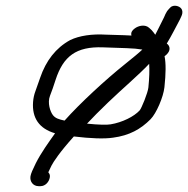

<svg xmlns="http://www.w3.org/2000/svg" viewBox="-20 -558 646 659"><path d="M118.7 81C136.3 81 148.6 65.6 150.9 51C151.9 44.6 151.4 39.8 145.8 33.3C147.8 29 152.1 19.8 156.7 10.5C163.3 -2.5 185.3 -36.2 233.5 -89.6C290.8 -82.8 337.4 -80.8 368.1 -85.5C423.9 -92.9 462.9 -114.5 496.8 -148.8C516.7 -168.9 540.7 -224.7 544.4 -258.7C549.4 -305.8 549.8 -340.3 544.8 -365.3C549.3 -367.8 556.1 -374.4 559.3 -380.7C564.9 -391.8 561.1 -402.5 552.4 -408.5C566.9 -431.7 588 -473.6 597.5 -491.2L597.7 -491.6L602.3 -501.7C605.5 -508.2 607.5 -516.4 604.8 -523.7C602.3 -530.4 596.6 -534.3 590.6 -536.5C584.4 -538.6 576.9 -539.4 569.3 -535.9C564.6 -533.8 553.7 -520.1 553.7 -520.1L547.6 -509.2L547.2 -508.2C545.3 -503.2 541.5 -495 535.9 -484.3C527.1 -467.5 521.4 -454.3 512.9 -438.7C509.7 -443.3 505.8 -448.8 501.2 -453.7L501 -454L492.2 -462.2C478.8 -474.9 455.6 -470.7 441.8 -459.9C433.7 -453.9 428.3 -446.2 431.2 -436C424.7 -436.3 413.2 -436.9 405.1 -437.2L342.8 -439.1C296.7 -441.9 252.1 -435.8 220.6 -420.3C171.7 -393.6 137.7 -349.6 117.7 -290.8C110.9 -270.6 105.5 -255.4 101.6 -245.2C97.2 -233.5 94.5 -221.1 93.5 -208.1C89.4 -153.2 114.3 -116.5 169 -100.5C146.8 -69.4 120.7 -33.1 102.7 2.6C92.1 24.4 86.1 37.4 84.6 47C81.7 65.1 93.7 81 112.7 81ZM350.4 -205.8C401.7 -255 453.9 -298.7 492 -338.9C493.4 -317.9 492.6 -290.1 489.3 -257.8C487.4 -239.3 465.6 -185.8 459.3 -179C440.1 -158.1 400.3 -137.9 359.5 -131.2C347.1 -129.1 319.8 -129.4 278.7 -133.6C297.4 -153.7 321.8 -178.3 350.4 -205.8ZM408.8 -337.7C343.9 -285.9 255.1 -204.3 201.6 -144.1C181.8 -148.4 170.3 -152 161.8 -162.6C152.4 -174.5 142.1 -205 151.6 -229.2C157.8 -244.9 164.2 -263.2 170.8 -284C197.1 -364.7 241.1 -398.8 333.2 -395.5C352 -394.8 379.2 -393.9 414.5 -392.7C436.8 -391.9 453.3 -390.5 468.6 -387.9C457.8 -377.5 435.7 -359.2 408.8 -337.7Z"/></svg>

Font: MewTooHand
Style: BdWideIta
Weight: 400
Designer: Mew Too, Robert Jablonski
Version: Version 0.77